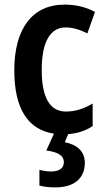

<svg xmlns="http://www.w3.org/2000/svg" viewBox="-20 -573 457 833"><path d="M348 133C348 83 313 54 261 44L276 9C316 6 352 -6 382 -26V-124C346 -102 307 -89 266 -89C197 -89 161 -149 161 -269C161 -390 197 -454 265 -454C296 -454 328 -444 359 -428L392 -521C357 -541 312 -553 260 -553C119 -553 42 -447 42 -268C42 -99 103 -10 214 7L181 80C228 86 257 100 257 131C257 156 238 171 201 171C185 171 167 168 151 164V232C168 237 192 240 220 240C302 240 348 201 348 133Z"/></svg>

Font: Noto Sans Ethiopic Cond SemBd
Style: Regular
Weight: 600
Width: 3
Designer: Monotype Design Team
Foundry: Monotype Imaging Inc.
Version: Version 2.102